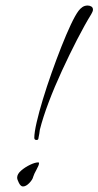

<svg xmlns="http://www.w3.org/2000/svg" viewBox="-20 -659 356 694"><path d="M112 -153Q104 -153 104 -161Q104 -180 112.5 -217Q121 -254 135 -300Q149 -346 166.5 -395.5Q184 -445 202 -490.5Q220 -536 236 -570Q252 -604 264 -620Q270 -628 278 -633.5Q286 -639 297 -639Q304 -639 310 -635.5Q316 -632 316 -624Q316 -620 314 -616Q312 -612 310 -608Q286 -569 258.5 -515.5Q231 -462 204 -403.5Q177 -345 156 -289.5Q135 -234 124 -190Q123 -183 122 -175.5Q121 -168 119 -160Q119 -153 112 -153ZM63 15Q55 15 48.5 2.5Q42 -10 42 -17Q42 -30 56.5 -42.5Q71 -55 89 -63.5Q107 -72 118 -72Q119 -72 119.5 -71.5Q120 -71 121 -71V-69Q121 -62 112 -46Q103 -30 100 -20Q98 -10 86 2.5Q74 15 63 15Z"/></svg>

Font: Beau Rivage
Style: Regular
Weight: 400
Designer: Robert E. Leuschke
Foundry: Robert E. Leuschke
Version: Version 1.010; ttfautohint (v1.8.3)